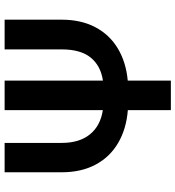

<svg xmlns="http://www.w3.org/2000/svg" viewBox="16 -784 767 840"><g transform="rotate(-90 400.0 -363.5)"><path d="M604.4 -727.3H734.4V-477.3Q734.4 -392.4 701.3 -330.1Q668.3 -267.8 608.3 -231.9Q548.3 -196 468 -188.6V0H338.8V-188.2Q257.1 -194.6 195.7 -230.3Q134.2 -266 100.5 -328.8Q66.8 -391.7 66.8 -477.3V-727.3H195.3V-477.3Q195.3 -399.9 232.8 -353.9Q270.2 -307.9 338.8 -297.6V-727.3H468V-297.2Q533 -306.8 568.7 -350.9Q604.4 -394.9 604.4 -477.3Z"/></g></svg>

Font: Riot Sans
Style: Bold
Weight: 600
Designer: Rasmus Andersson
Foundry: rsms
Version: Version 4.001